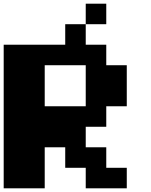

<svg xmlns="http://www.w3.org/2000/svg" viewBox="-20 -1020 818 1040"><path d="M444.4 -444.4V-666.7H222.2V-444.4ZM555.6 -888.9H444.4V-1000H555.6ZM444.4 -777.8H555.6V-666.7H666.7V-444.4H555.6V-333.3H444.4V-222.2H555.6V-111.1H666.7V0H444.4V-111.1H333.3V-222.2H222.2V0H0V-777.8H333.3V-888.9H444.4Z"/></svg>

Font: Pixeloid Sans
Style: Bold
Weight: 700
Monospace: yes
Designer: GGBot
Version: 0.3